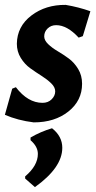

<svg xmlns="http://www.w3.org/2000/svg" viewBox="-29 -492 395 786"><path d="M240 -472Q293 -463 341 -446L310 -344L293 -338Q246 -389 201 -389Q180 -389 166 -375.5Q152 -362 152 -343Q152 -327 168 -311.5Q184 -296 207 -282.5Q230 -269 252.5 -252.5Q275 -236 291 -209.5Q307 -183 307 -149Q307 -80 251 -35.5Q195 9 109 9Q44 1 -9 -22L21 -129L36 -135Q85 -71 145 -71Q168 -71 182.5 -85.5Q197 -100 197 -118Q197 -135 180.5 -151Q164 -167 141 -181.5Q118 -196 95 -212.5Q72 -229 56 -255Q40 -281 40 -313Q41 -384 99.5 -428.5Q158 -473 240 -472ZM184 33Q226 66 226 113Q226 194 114 274L74 239V230Q126 186 126 138Q126 108 96 82V71Q137 47 184 33Z"/></svg>

Font: Alegreya Sans SC
Style: Bold Italic
Weight: 700
Italic angle: -7°
Designer: Juan Pablo del Peral
Foundry: Huerta Tipografica
Version: Version 2.007